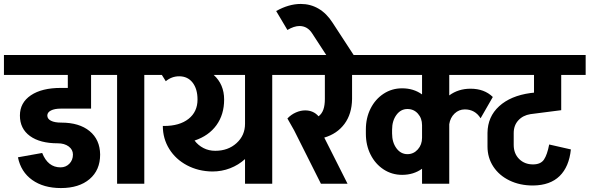

<svg xmlns="http://www.w3.org/2000/svg" viewBox="-55 -932 2991 974"><path d="M254 -381Q222 -381 203.5 -371.5Q185 -362 185 -346Q185 -329 203.5 -319.5Q222 -310 256 -310Q347 -310 399.5 -267Q452 -224 453 -148Q453 -69 399.5 -23.5Q346 22 254 22Q166 22 108.5 -19Q51 -60 36 -134L159 -156Q188 -83 252 -83Q279 -83 297 -101.5Q315 -120 315 -148Q315 -173 293.5 -189Q272 -205 238 -205Q148 -205 97 -242Q46 -279 46 -346Q46 -411 101.5 -448.5Q157 -486 254 -486H289V-552H-35V-653H517V-552H407V-381Z M447 -653H770V-552H677V0H539V-552H447Z M1419 -552H1326V0H1188V-125Q1155 -95 1112.5 -78.5Q1070 -62 1022 -62Q951 -63 893.5 -93.5Q836 -124 803.5 -176.5Q771 -229 771 -293H777Q856 -293 901.5 -329Q947 -365 947 -427Q947 -481 922 -513Q897 -545 854 -545Q816 -545 786 -520L766 -552H700V-653H1419ZM1188 -304V-552H1029Q1082 -504 1082 -427Q1082 -351 1043 -297Q1004 -243 932 -219Q950 -195 977 -181Q1004 -167 1037 -167Q1102 -167 1145 -206Q1188 -245 1188 -304Z M1808 -653V-552H1731V-430Q1730 -354 1692.5 -303.5Q1655 -253 1590 -234L1708 0H1573L1437 -271L1403 -331Q1422 -351 1446 -361.5Q1470 -372 1493 -372Q1535 -372 1561 -342Q1578 -355 1585.5 -376.5Q1593 -398 1593 -430V-552H1348V-653Z M1739 -653H1600L1529 -762Q1505 -800 1464 -800Q1437 -800 1403 -780L1346 -876Q1410 -912 1471 -912Q1520 -912 1561 -888Q1602 -864 1632 -817Z M2224 -552V-448Q2270 -482 2332 -482Q2402 -482 2445 -440L2383 -332Q2355 -377 2303 -377Q2273 -377 2251 -356Q2229 -335 2224 -302V0H2086V-76Q2043 -45 1985 -45Q1933 -45 1891 -72.5Q1849 -100 1825 -147.5Q1801 -195 1801 -254V-275Q1801 -334 1825 -381.5Q1849 -429 1891 -456.5Q1933 -484 1985 -484Q2043 -484 2086 -453V-552H1738V-653H2558V-552ZM2086 -233V-297Q2086 -332 2065 -355.5Q2044 -379 2012 -379Q1978 -379 1956 -349Q1934 -319 1934 -274V-255Q1934 -210 1956 -180Q1978 -150 2012 -150Q2043 -150 2064.5 -174Q2086 -198 2086 -233Z M2636 -353Q2598 -347 2574.5 -321.5Q2551 -296 2551 -257V-197Q2551 -153 2578.5 -125.5Q2606 -98 2649 -98Q2688 -98 2704.5 -122.5Q2721 -147 2731 -199L2841 -174Q2832 -86 2784 -39Q2736 8 2650 9H2649H2648Q2582 9 2529.5 -16.5Q2477 -42 2447.5 -87Q2418 -132 2418 -189V-258Q2419 -340 2477 -393Q2535 -446 2636 -460L2654 -462V-552H2328V-653H2916V-552H2792V-373Z"/></svg>

Font: Akshar SemiBold
Style: Regular
Weight: 600
Designer: Tall Chai
Foundry: Tall Chai
Version: Version 1.000